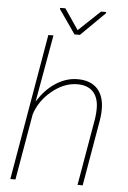

<svg xmlns="http://www.w3.org/2000/svg" viewBox="-60 -937 655 981"><g transform="rotate(5 268.0 -447.0)"><path d="M125 -405.3Q164.6 -469.2 218.3 -503.7Q272 -538.1 329.1 -538.1Q389.6 -538.1 424.3 -506.8Q459 -475.6 464.4 -416.5Q467.3 -379.4 460.4 -338.9L401.9 0H375.5L434.1 -338.9Q439.9 -373 439 -406.2Q436.5 -458 408.4 -485.4Q380.4 -512.7 328.1 -512.2Q261.2 -511.2 199.5 -460.2Q137.7 -409.2 115.7 -338.4L57.1 0H30.8L160.2 -750H186.5ZM307.1 -787.6 418 -892.6H444.3L443.8 -886.2L320.8 -764.6H293L207.5 -887.7L208 -893.1L234.9 -893.6Z"/></g></svg>

Font: Roboto Thin
Style: Italic
Weight: 250
Italic angle: -12°
Designer: Google
Version: Version 2.134; 2016